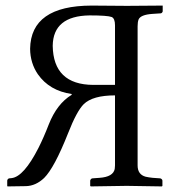

<svg xmlns="http://www.w3.org/2000/svg" viewBox="-20 -666 620 688"><path d="M168.9 -502Q170.9 -362.8 314 -361.8H392.1V-575.2Q392.1 -599.6 380.4 -605Q365.2 -610.8 300.8 -610.8Q170.4 -608.9 168.9 -502ZM5.9 0V-19Q7.3 -25.9 13.2 -26.9L22 -27.8Q65.4 -33.2 117.7 -135.7Q136.7 -173.3 154.8 -220.2Q184.1 -294.4 236.8 -326.2V-329.1Q157.2 -340.8 115.7 -399.9Q88.4 -439.9 87.9 -491.2Q90.3 -645.5 308.1 -646Q325.7 -646 373 -645.5Q418.5 -645 435.1 -645L563 -646V-625Q561 -619.1 556.2 -618.2L525.9 -616.2Q483.9 -613.3 476.6 -596.2Q473.1 -586.9 473.1 -571.8V-73.2Q473.1 -40.5 502 -32.7Q512.7 -30.3 526.9 -28.8L554.2 -26.9Q561 -24.9 562 -19V0L560.1 2Q559.1 2 434.1 0L305.2 2L303.2 0V-19Q305.2 -25.9 311 -26.9L336.9 -28.8Q385.3 -32.2 391.1 -60.5Q392.1 -66.9 392.1 -73.2V-324.2Q312 -324.2 279.8 -292.5Q254.9 -267.6 224.1 -189Q174.8 -64.5 138.2 -28.3Q108.4 0 73.2 1L6.8 2Z"/></svg>

Font: Linux Libertine Display O
Style: Regular
Weight: 400
Designer: Philipp H. Poll
Foundry: Philipp H. Poll
Version: Version 5.0.9